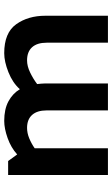

<svg xmlns="http://www.w3.org/2000/svg" viewBox="174 -718 544 933"><g transform="rotate(-90 446.5 -252.0)"><path d="M479 -428Q510 -463 561.5 -483.5Q613 -504 654 -504Q753 -504 794.5 -446Q836 -388 836 -304V0H705V-298Q705 -344 683 -368.5Q661 -393 619 -393Q591 -393 560 -378Q529 -363 504 -344Q505 -334 506 -324Q507 -314 507 -304V0H376V-298Q376 -344 354 -368.5Q332 -393 291 -393Q266 -393 240.5 -382.5Q215 -372 192 -356V0H62V-485H130L162 -441Q195 -471 241.5 -487.5Q288 -504 325 -504Q382 -504 420 -483.5Q458 -463 479 -428Z"/></g></svg>

Font: Palanquin
Style: Bold
Weight: 700
Designer: Pria Ravichandran
Version: Version 1.0.4